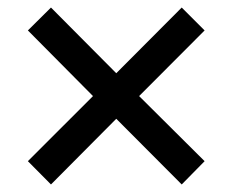

<svg xmlns="http://www.w3.org/2000/svg" viewBox="-20 -553 610 504"><path d="M224.1 -300.8 53.2 -473.1 113.8 -533.2 285.2 -360.8 457 -533.2 517.1 -473.1 345.2 -300.8 517.1 -129.9 457 -68.8 285.2 -241.2 113.8 -68.8 53.2 -129.9Z"/></svg>

Font: Accordance
Style: Bold
Weight: 700
Version: Version 1.2 (build January 31, 2020) Miklal Software Solutio